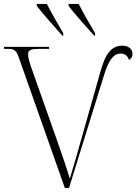

<svg xmlns="http://www.w3.org/2000/svg" viewBox="-20 -951 705 971"><path d="M295 -771H300V-783C272 -830 240 -886 217 -931H166V-921C199 -879 248 -823 295 -771ZM456 -771H461V-783C433 -830 401 -886 378 -931H327V-921C359 -879 409 -823 456 -771ZM79 -649 308 0H329L504 -564C527 -640 550 -680 591 -680C613 -680 627 -666 632 -648C644 -654 650 -664 650 -678C650 -703 631 -720 598 -720C524 -720 502 -641 480 -561L390 -243C373 -181 353 -114 333 -47C315 -109 295 -164 266 -248L137 -613C130 -633 122 -660 122 -675C122 -700 138 -704 185 -704H228V-714H0V-704H20C56 -704 64 -694 79 -649Z"/></svg>

Font: Noto Serif Display ExtraLight
Style: Regular
Weight: 200
Designer: Monotype Design Team
Foundry: Monotype Imaging Inc.
Version: Version 2.009